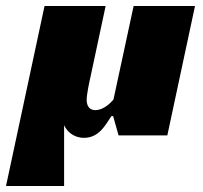

<svg xmlns="http://www.w3.org/2000/svg" viewBox="-67 -450 676 638"><path d="M310 -119C298 -105 275 -84 250 -84C228 -84 221 -101 221 -118C221 -136 229 -174 234 -196L284 -430H81L-47 168H146V-34C155 -14 177 8 212 8C263 8 284 -36 303 -64H309L327 0H489L581 -430H377Z"/></svg>

Font: Racing Sans One
Style: Regular
Weight: 400
Designer: Pablo Impallari, Rodrigo Fuenzalida
Foundry: Pablo Impallari, Rodrigo Fuenzalida
Version: Version 1.001